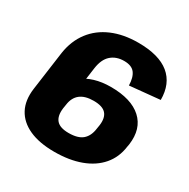

<svg xmlns="http://www.w3.org/2000/svg" viewBox="-163 -858 997 1015"><g transform="rotate(30 335.5 -350.0)"><path d="M72 -462Q84 -540 126.5 -596Q169 -652 238 -681.5Q307 -711 397 -711Q523 -711 586.5 -659Q650 -607 650 -508L466 -490Q465 -539 445.5 -564.5Q426 -590 380 -590Q332 -590 301 -562.5Q270 -535 262 -477L227 -223H39ZM299 11Q207 11 145.5 -17Q84 -45 56.5 -97Q29 -149 39 -223L128 -231Q141 -328 210.5 -382Q280 -436 388 -436Q513 -436 575 -379.5Q637 -323 623 -221L620 -205Q611 -137 569.5 -88.5Q528 -40 459 -14.5Q390 11 299 11ZM315 -113Q372 -113 399.5 -137Q427 -161 433 -207L437 -232Q443 -279 421.5 -303Q400 -327 346 -327Q293 -327 264 -304Q235 -281 229 -236L225 -211Q219 -162 240.5 -137.5Q262 -113 315 -113Z"/></g></svg>

Font: Pathway Extreme SemiCondensed ExtraBold
Style: Italic
Weight: 800
Width: 4
Italic angle: -8°
Version: Version 1.001;gftools[0.9.26]